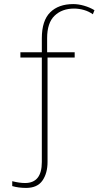

<svg xmlns="http://www.w3.org/2000/svg" viewBox="-20 -730 523 941"><path d="M40 182V158Q75 167 103 167Q185 167 185 64V-448H80V-474H185V-542Q185 -629 226 -669.5Q267 -710 339 -710Q364 -710 392 -702Q420 -694 443 -680L435 -660Q416 -674 391.5 -681Q367 -688 343 -688Q284 -688 247.5 -653Q211 -618 211 -543V-474H346V-448H213V64Q213 119 188 155Q163 191 108 191Q71 191 40 182Z"/></svg>

Font: Trirong Thin
Style: Regular
Weight: 250
Designer: Katatrad Team
Foundry: CadsonDemak
Version: Version 1.001